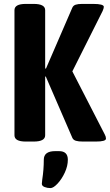

<svg xmlns="http://www.w3.org/2000/svg" viewBox="-20 -722 562 982"><path d="M54 -30V-670Q54 -702 112 -702H152Q211 -702 211 -670V-372L215 -371L350 -683Q355 -694 367 -698Q379 -702 401 -702H456Q511 -702 511 -687Q511 -680 505 -666L350 -357L516 -34Q522 -23 522 -13Q522 2 470 2H404Q381 2 368 -2Q355 -6 350 -17L214 -331L211 -330V-30Q211 2 152 2H112Q54 2 54 -30ZM194 218Q194 215 196 197Q204 146 204 95Q204 51 262 51H282Q327 51 327 95Q327 127 311.5 160.5Q296 194 274.5 217Q253 240 238 240Q222 240 208 234.5Q194 229 194 218Z"/></svg>

Font: Asap Condensed
Style: Bold
Weight: 700
Designer: Pablo Cosgaya
Foundry: Omnibus-Type
Version: Version 1.010; ttfautohint (v1.8)